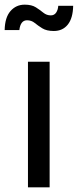

<svg xmlns="http://www.w3.org/2000/svg" viewBox="-62 -804 334 824"><path d="M58 0H151V-539H58ZM169 -671Q207 -671 229 -698.5Q251 -726 252 -779H188Q187 -762 179 -750Q171 -738 156 -738Q138 -738 124 -749.5Q110 -761 92 -772.5Q74 -784 44 -784Q7 -784 -17 -756.5Q-41 -729 -42 -675H21Q26 -717 54 -717Q73 -717 87 -705.5Q101 -694 119.5 -682.5Q138 -671 169 -671Z"/></svg>

Font: Plus Jakarta Sans Medium
Style: Regular
Weight: 500
Designer: Gumpita Rahayu
Foundry: Tokotype
Version: Version 2.004; ttfautohint (v1.8.3)